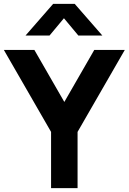

<svg xmlns="http://www.w3.org/2000/svg" viewBox="-20 -980 670 1000"><path d="M113 -795 257 -960H369L513 -795H388L313 -885L238 -795ZM246 0V-293L0 -720H159L315 -449L471 -720H630L384 -293V0Z"/></svg>

Font: Manrope ExtraLight ExtraBold
Style: Regular
Weight: 800
Version: Version 4.504